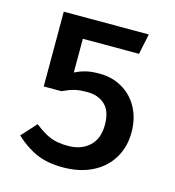

<svg xmlns="http://www.w3.org/2000/svg" viewBox="-87 -601 625 687"><g transform="rotate(15 226.0 -257.5)"><path d="M365 -451H157V-326Q177 -336 197 -341Q217 -346 248 -346Q294 -346 331.5 -324.5Q369 -303 390.5 -263.5Q412 -224 412 -172Q412 -118 386.5 -76Q361 -34 314.5 -11Q268 12 206 12Q149 12 108 -6Q67 -24 30 -59L80 -114Q113 -88 139 -77.5Q165 -67 205 -67Q253 -67 283 -94.5Q313 -122 313 -174Q313 -224 288 -247.5Q263 -271 222 -271Q194 -271 175.5 -266.5Q157 -262 131 -250H66V-527H381Z"/></g></svg>

Font: FiraGO
Style: Regular
Weight: 400
Designer: bBox Type
Foundry: bBox Type GmbH
Version: Version 1.001;April 20, 2020;FontCreator 12.0.0.2555 64-bit